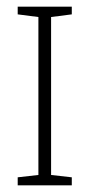

<svg xmlns="http://www.w3.org/2000/svg" viewBox="-20 -555 268 575"><path d="M195 0H33V-24L95 -31V-504L33 -512V-535H195V-512L133 -504V-31L195 -24Z"/></svg>

Font: Azad Pori Unicode
Style: Regular
Weight: 400
Designer: Abul Kalam Azad
Foundry: Lipighor Font Foundry
Version: Version 1.026;December 22, 2019;FontCreator 12.0.0.2547 64-b